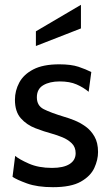

<svg xmlns="http://www.w3.org/2000/svg" viewBox="-20 -767 454 797"><path d="M200 10Q135 10 92.2 -5.5Q49.5 -21 32 -33L43 -120Q59 -106 99.5 -88Q140 -70 196 -70Q243.5 -70 268.8 -86Q294 -102 294 -131Q294 -156.5 277.8 -172.2Q261.5 -188 238.8 -197.2Q216 -206.5 196 -212Q162.5 -221 126.8 -234.8Q91 -248.5 66.5 -276Q42 -303.5 42 -353Q42 -390.5 60 -424.2Q78 -458 118.5 -479Q159 -500 226 -500Q275 -500 305.8 -489.8Q336.5 -479.5 359 -468L348 -386Q326.5 -404 298 -416.5Q269.5 -429 228 -429Q186 -429 159.5 -413.2Q133 -397.5 133 -363Q133 -328.5 161.2 -314Q189.5 -299.5 247 -282Q265 -277 288.8 -267.5Q312.5 -258 335 -242Q357.5 -226 372.2 -200.2Q387 -174.5 387 -136Q387 -103.5 371.5 -69.8Q356 -36 315.5 -13Q275 10 200 10ZM129 -576V-637L316 -747V-649Z"/></svg>

Font: Cabin Resolve
Style: Regular-Resolve
Weight: 400
Designer: Pablo Impallari
Foundry: Pablo Impallari. http://www.impallari.com Igino Marini. http://www.ikern.com
Version: Version 3.001